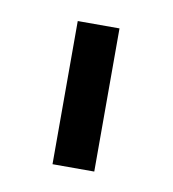

<svg xmlns="http://www.w3.org/2000/svg" viewBox="-42 -739 285 317"><g transform="rotate(10 100.0 -580.0)"><path d="M65 -700H135V-460H65Z"/></g></svg>

Font: PT Root UI
Style: Regular
Weight: 400
Designer: Vitaly Kuzmin
Foundry: ParaType Ltd.
Version: Version 2.001G